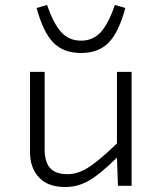

<svg xmlns="http://www.w3.org/2000/svg" viewBox="-20 -750 654 775"><path d="M443.8 -730 485.8 -717.8Q460 -621.1 419.2 -578.6Q378.4 -536.1 307.1 -536.1Q235.8 -536.1 194.8 -578.6Q153.8 -621.1 127.9 -717.8L169.9 -730Q196.3 -653.8 227.5 -619.9Q258.8 -585.9 307.1 -585.9Q355.5 -585.9 386.5 -619.9Q417.5 -653.8 443.8 -730ZM511.2 0H456.1L452.1 -113.8Q384.3 -46.9 339.1 -21Q293.9 4.9 243.2 4.9Q173.8 4.9 137.5 -33.7Q101.1 -72.3 101.1 -137.2V-460H160.2V-147Q160.2 -96.2 182.4 -71.5Q204.6 -46.9 252.9 -46.9Q292.5 -46.9 334.2 -72.5Q376 -98.1 452.1 -170.9V-460H511.2Z"/></svg>

Font: IntelOne Mono Light
Style: Regular
Weight: 300
Designer: Fred Shallcrass
Foundry: Frere-Jones Type LLC
Version: Version 1.200;hotconv 1.1.0;makeotfexe 2.6.0;FJTRelease1.2